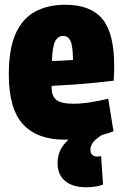

<svg xmlns="http://www.w3.org/2000/svg" viewBox="-20 -577 519 807"><path d="M250 10Q137 10 77 -54.5Q17 -119 17 -264Q17 -371 45.5 -435Q74 -499 127.5 -528Q181 -557 254 -557Q361 -557 410.5 -497Q460 -437 460 -300Q460 -290 459.5 -271Q459 -252 458 -238Q428 -234 383 -229.5Q338 -225 289 -221.5Q240 -218 197 -216Q197 -213 197 -207Q197 -174 216.5 -157.5Q236 -141 289 -141Q322 -141 359.5 -147Q397 -153 435 -162L457 -25Q408 -7 359 1.5Q310 10 250 10ZM198 -321Q221 -321 246.5 -322.5Q272 -324 287 -325Q286 -386 276 -406Q266 -426 245 -426Q225 -426 213 -406Q201 -386 198 -321ZM340 210Q286 210 254 184Q222 158 222 108Q222 64 248.5 30.5Q275 -3 314 -21L409 -10Q382 7 371 21.5Q360 36 360 53Q360 67 368 74Q376 81 388 81Q398 81 405 79L413 199Q385 210 340 210Z"/></svg>

Font: Georama SemiCondensed ExtraBold
Style: Regular
Weight: 800
Width: 4
Designer: Jean-Baptiste Levee
Foundry: Production Type
Version: Version 1.000